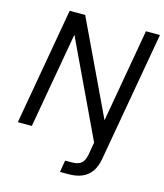

<svg xmlns="http://www.w3.org/2000/svg" viewBox="-131 -798 950 1111"><g transform="rotate(15 344.0 -242.5)"><path d="M24 0 147 -700H240L505 -142H506L604 -700H688L551 77Q543 125 521.5 155.5Q500 186 466 200.5Q432 215 386 215H334L346 144H385Q423 144 442 128.5Q461 113 468 75L481 0L210 -572H209L108 0Z"/></g></svg>

Font: DM Sans 28pt
Style: Italic
Weight: 400
Italic angle: -10°
Version: Version 4.004;gftools[0.9.30]